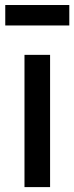

<svg xmlns="http://www.w3.org/2000/svg" viewBox="-20 -764 304 784"><path d="M263 -660H1.5V-743.5H263ZM184.5 0H80V-540H184.5Z"/></svg>

Font: Hauora SemiBold
Style: Regular
Weight: 600
Designer: Wayne Shih
Foundry: WCYS
Version: Version 1.001